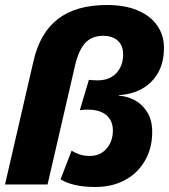

<svg xmlns="http://www.w3.org/2000/svg" viewBox="-20 -737 675 767"><path d="M360 10Q314 10 278 1.5Q242 -7 222 -21L266 -135Q280 -126 298 -120Q316 -114 338 -114Q368 -114 388.5 -128Q409 -142 420 -165Q431 -188 431 -215Q431 -255 405 -277Q379 -299 330 -299Q322 -299 315 -298.5Q308 -298 299 -297L335 -418Q345 -417 353.5 -416.5Q362 -416 370 -416Q403 -416 425.5 -429.5Q448 -443 460 -466.5Q472 -490 472 -519Q472 -545 461.5 -561.5Q451 -578 433 -586Q415 -594 393 -594Q347 -594 320.5 -565.5Q294 -537 279 -472L170 0H0L114 -494Q140 -607 212.5 -662Q285 -717 407 -717Q480 -717 531 -695Q582 -673 608.5 -634.5Q635 -596 635 -546Q635 -488 611.5 -446.5Q588 -405 547.5 -382.5Q507 -360 455 -357V-355Q492 -352 522 -334.5Q552 -317 570 -286Q588 -255 588 -210Q588 -145 559 -95Q530 -45 479 -17.5Q428 10 360 10Z"/></svg>

Font: Kantumruy Pro
Style: Bold Italic
Weight: 700
Italic angle: -13°
Version: Version 1.002